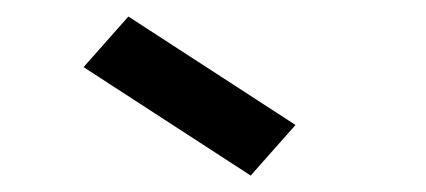

<svg xmlns="http://www.w3.org/2000/svg" viewBox="-20 -680 510 230"><path d="M133.8 -660.2 334 -530.3 280.3 -469.7 80.1 -599.6Z"/></svg>

Font: Geo
Style: Regular
Weight: 500
Version: Version 001.2